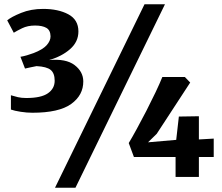

<svg xmlns="http://www.w3.org/2000/svg" viewBox="-20 -835 1047 906"><path d="M133 -303Q106.5 -303 77.5 -307.5Q48.5 -312 31.5 -318V-385.5Q47.5 -380.5 64.5 -376.5Q81.5 -372.5 104 -372.5Q174 -372.5 206 -394.8Q238 -417 238 -454Q238 -489.5 219.2 -505Q200.5 -520.5 152.5 -523Q142.5 -521 125.2 -517.5Q108 -514 98 -511.5L76.5 -567Q91.5 -569.5 107.5 -574.2Q123.5 -579 138.5 -584.5Q181.5 -601 200 -621.5Q218.5 -642 218.5 -663.5Q218 -692.5 198.8 -703.5Q179.5 -714.5 145.5 -714.5Q110.5 -714.5 84.5 -701.8Q58.5 -689 45 -680.5L14 -739Q33.5 -755.5 79.8 -774.2Q126 -793 183.5 -793Q255 -793 302.5 -767.5Q350 -742 350 -686.5Q350 -637.5 310.5 -603Q271 -568.5 211.5 -551.5Q291 -559 331.8 -528Q372.5 -497 373 -451.5Q373.5 -386 316 -344.5Q258.5 -303 133 -303ZM662 -815H758.5L336 51H239.5ZM808.5 0V-94H612L587.5 -160Q603.5 -186.5 625.5 -226.8Q647.5 -267 670.8 -312.2Q694 -357.5 714 -399.5Q734 -441.5 746 -471.5H852.5L877.5 -445.5L719.5 -203.5L678.5 -163.5L811.5 -175L824 -285L918.5 -286.5V-177L988.5 -181V-94H918.5V0Z"/></svg>

Font: Merriweather Black
Style: Regular
Weight: 900
Designer: Eben Sorkin
Foundry: Eben Sorkin
Version: Version 2.200;gftools[0.9.31]